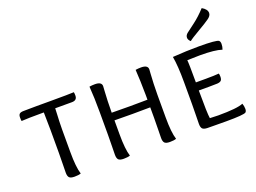

<svg xmlns="http://www.w3.org/2000/svg" viewBox="-110 -998 1671 1251"><g transform="rotate(-20 725.5 -372.5)"><path d="M174 -180V-336Q174 -382 172 -460Q55 -460 17 -457Q15 -462 15 -482Q15 -500 23.5 -507Q32 -514 51 -514Q59 -514 90.5 -514.5Q122 -515 142 -515H239Q372 -515 401 -517Q403 -507 403 -493Q403 -460 367 -460H251Q251 -449 249.5 -422.5Q248 -396 247 -368Q246 -340 246 -315V-158Q246 -53 262 -4Q247 2 218 2Q191 2 181.5 -8Q172 -18 172 -42Q172 -54 173 -103Q174 -152 174 -180Z M515 -180V-336Q515 -440 509 -516Q527 -519 547 -519Q594 -519 594 -489Q594 -485 592 -457Q590 -429 588.5 -387Q587 -345 587 -307Q629 -306 713 -306Q794 -306 835 -307V-339Q834 -444 829 -516Q847 -519 867 -519Q914 -519 914 -489Q914 -485 912 -458Q910 -431 908.5 -391Q907 -351 907 -315V-158Q907 -53 923 -4Q908 2 879 2Q852 2 842.5 -8Q833 -18 833 -42Q833 -54 834 -103Q835 -152 835 -180V-254Q793 -253 712 -253Q628 -253 587 -254V-158Q587 -53 603 -4Q588 2 559 2Q532 2 522.5 -8Q513 -18 513 -42Q513 -54 514 -103Q515 -152 515 -180Z M1381 -664Q1359 -648 1301.5 -614.5Q1244 -581 1231 -569Q1215 -583 1215 -598Q1215 -615 1231 -627.5Q1247 -640 1288.5 -671Q1330 -702 1371 -747Q1406 -727 1406 -701Q1406 -681 1381 -664ZM1167 -460Q1170 -436 1170 -305H1234Q1301 -305 1330 -308Q1333 -300 1333 -286Q1333 -266 1324.5 -258.5Q1316 -251 1298 -250Q1277 -249 1241 -249H1170Q1170 -88 1176 -55Q1212 -53 1234 -53Q1366 -53 1407 -71Q1414 -53 1414 -33Q1414 -17 1406 -10Q1391 1 1270 1Q1246 1 1193 0.5Q1140 0 1138 0Q1113 -1 1104.5 -11Q1096 -21 1096 -44Q1096 -58 1097 -105.5Q1098 -153 1098 -180V-333Q1098 -447 1086 -512Q1184 -519 1269 -519Q1390 -519 1405 -507Q1413 -500 1413 -484Q1413 -464 1406 -446Q1358 -462 1256 -462Q1217 -462 1167 -460Z"/></g></svg>

Font: Overlock SC
Style: Regular
Weight: 400
Designer: Dario Muhafara
Foundry: Dario Manuel Muhafara
Version: Version 1.001